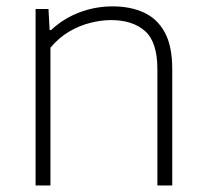

<svg xmlns="http://www.w3.org/2000/svg" viewBox="-20 -568 629 588"><path d="M89 0V-540.5H128.5L132 -476H136.5Q174.5 -511.5 223.2 -530Q272 -548.5 325 -548.5Q379 -548.5 420.2 -529.8Q461.5 -511 484.5 -469Q507.5 -427 507.5 -357V0H462V-356.5Q462 -439.5 424 -473Q386 -506.5 320 -506.5Q290.5 -506.5 257.2 -498.2Q224 -490 192.2 -471.5Q160.5 -453 134.5 -422V0Z"/></svg>

Font: Encode Sans SemiExpanded ExtraLight
Style: Regular
Weight: 250
Width: 6
Designer: Multiple Designers
Foundry: Impallari Type
Version: Version 3.002